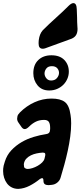

<svg xmlns="http://www.w3.org/2000/svg" viewBox="-57 -1206 518 1233"><path d="M234 -896Q225 -893 218 -893Q191 -893 191 -925V-935Q191 -946 192 -949Q197 -988 217 -1011L258 -1051Q290 -1081 320 -1108Q350 -1135 378 -1163L382 -1167Q401 -1186 414 -1186Q435 -1186 436 -1147L438 -1094Q438 -1080 438.5 -1065Q439 -1050 440 -1036L441 -1020Q441 -998 432.5 -982.5Q424 -967 404 -958L385 -951Q319 -926 253 -903ZM259 -625Q211 -625 184 -658Q157 -691 157 -736Q157 -790 189 -820.5Q221 -851 273 -851Q327 -851 356 -821Q385 -791 385 -746Q385 -722 375.5 -700Q366 -678 349.5 -661.5Q333 -645 310 -635Q287 -625 259 -625ZM271 -689Q296 -689 309 -705Q322 -721 322 -738Q322 -755 310.5 -768Q299 -781 276 -781Q252 -781 240.5 -766Q229 -751 229 -734Q229 -718 240.5 -703.5Q252 -689 271 -689ZM71 -484Q113 -526 165 -549.5Q217 -573 274 -573Q331 -573 359.5 -551Q388 -529 396 -468Q400 -445 400 -414Q400 -373 394 -328Q388 -283 378 -237.5Q368 -192 356 -148Q344 -104 332 -65Q327 -47 311.5 -34Q296 -21 276 -19L255 -17Q240 -17 231 -23Q222 -29 222 -46Q222 -62 213 -62Q207 -62 196 -54Q168 -31 133 -13Q98 5 61 7Q37 7 18.5 -2.5Q0 -12 -12 -28Q-24 -44 -30.5 -64.5Q-37 -85 -37 -107Q-37 -108 -36.5 -123Q-36 -138 -26 -168Q-13 -210 15.5 -240.5Q44 -271 80.5 -292.5Q117 -314 158.5 -326.5Q200 -339 240 -345Q263 -348 264 -369Q265 -374 265 -378Q265 -382 265 -386Q265 -411 256.5 -423.5Q248 -436 226 -436Q197 -436 174 -425Q151 -414 131 -394Q114 -377 102 -377Q91 -377 82 -389L62 -418Q53 -430 53 -444Q53 -448 55 -459Q57 -470 71 -484ZM233 -205Q234 -208 234 -213Q234 -222 229 -224Q224 -226 216 -226Q199 -225 179 -221Q159 -217 141.5 -208.5Q124 -200 111.5 -186.5Q99 -173 96 -152Q96 -144 97.5 -135.5Q99 -127 108 -124Q113 -121 121 -121Q134 -121 151.5 -126.5Q169 -132 185.5 -141.5Q202 -151 214 -163Q226 -175 229 -188Z"/></svg>

Font: Bangerz 2
Style: Regular
Weight: 400
Designer: vernon adams
Foundry: Vernon Adams
Version: Version 2.10;December 28, 2023;FontCreator 13.0.0.2683 64-bi